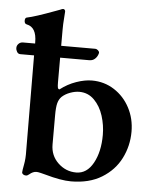

<svg xmlns="http://www.w3.org/2000/svg" viewBox="-59 -749 644 807"><g transform="rotate(5 263.0 -345.5)"><path d="M506 -216Q506 -156 479.5 -103.5Q453 -51 400 -18.5Q347 14 270 14Q228 14 161 -5Q154 -7 141.5 -10Q129 -13 123 -13Q108 -13 93 0Q86 6 80 6Q73 6 68 2.5Q63 -1 63 -6Q63 -13 68 -39Q73 -65 72 -97L70 -500H12Q3 -500 -2 -508Q-7 -516 -7 -525Q-7 -535 0.5 -542.5Q8 -550 19 -550H70V-555Q70 -619 28 -627Q18 -629 18 -642Q18 -655 27 -656Q58 -662 144 -694L163 -701Q171 -705 175 -705Q179 -705 181.5 -702Q184 -699 184 -695Q184 -689 182 -665.5Q180 -642 180 -618V-550H323Q330 -550 335.5 -545Q341 -540 341 -535L340 -530Q336 -517 326.5 -508.5Q317 -500 303 -500H180V-396Q180 -381 181.5 -374Q183 -367 189 -367Q220 -391 256 -403.5Q292 -416 322 -416Q374 -416 416 -389Q458 -362 482 -316.5Q506 -271 506 -216ZM387 -192Q387 -233 374.5 -272.5Q362 -312 336 -338Q310 -364 273 -364Q255 -364 234.5 -356.5Q214 -349 200 -336Q189 -325 184.5 -308Q180 -291 180 -257V-134Q180 -87 212.5 -56Q245 -25 289 -25Q334 -25 360.5 -73Q387 -121 387 -192Z"/></g></svg>

Font: EB Garamond SemiBold
Style: Regular
Weight: 600
Designer: Georg Duffner and Octavio Pardo
Foundry: Georg Duffner
Version: Version 1.000